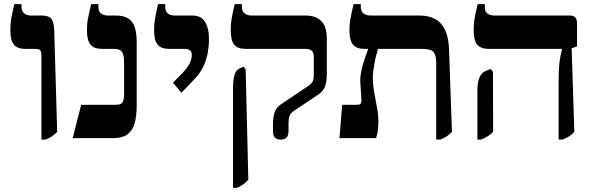

<svg xmlns="http://www.w3.org/2000/svg" viewBox="-20 -667 2870 927"><path d="M180 7V-394Q180 -417 174.5 -424Q169 -431 147 -431H102Q64 -431 47 -451.5Q30 -472 30 -520Q30 -539 31.5 -556Q33 -573 37.5 -594.5Q42 -616 49 -647H84V-633Q84 -614 96 -603Q108 -592 132 -592H181Q215 -592 228 -576Q241 -560 242 -516L256 -30Q241 -15 228.5 -7Q216 1 199 7Z M331 0 372 -161H536Q553 -161 562 -165Q571 -169 575 -180Q579 -191 579 -210V-368Q579 -403 568.5 -417Q558 -431 531 -431H472Q435 -431 417.5 -451Q400 -471 400 -519Q400 -539 401.5 -555.5Q403 -572 408 -593.5Q413 -615 420 -647H455V-633Q455 -613 467 -602.5Q479 -592 503 -592H539Q578 -592 600 -577.5Q622 -563 631 -534.5Q640 -506 640 -461V-159Q640 -107 630 -71.5Q620 -36 595 -18Q570 0 526 0Z M856 -219 815 -268 857 -310Q886 -341 896 -361.5Q906 -382 906 -402Q906 -417 897 -424Q888 -431 868 -431H796Q758 -431 741 -451.5Q724 -472 724 -520Q724 -539 725.5 -555.5Q727 -572 731.5 -593.5Q736 -615 743 -647H778V-633Q778 -612 790 -602Q802 -592 826 -592H910Q950 -592 969.5 -562Q989 -532 989 -476Q989 -446 983 -412Q977 -378 961 -344.5Q945 -311 916 -282Z M1335 7Q1317 7 1307.5 -2.5Q1298 -12 1298 -34V-66Q1298 -100 1305.5 -123.5Q1313 -147 1336 -163L1467 -251Q1478 -259 1484.5 -266Q1491 -273 1493 -282.5Q1495 -292 1495 -307V-395Q1495 -413 1485 -422Q1475 -431 1456 -431H1166Q1127 -431 1110.5 -451.5Q1094 -472 1094 -524Q1094 -549 1098 -574Q1102 -599 1113 -647H1148V-633Q1148 -613 1161 -602.5Q1174 -592 1195 -592H1456Q1504 -592 1531 -565.5Q1558 -539 1558 -479V-314Q1558 -288 1554.5 -269Q1551 -250 1543 -237Q1535 -224 1519 -212L1398 -131Q1381 -119 1377 -105.5Q1373 -92 1373 -71V-34Q1373 -12 1363 -2.5Q1353 7 1335 7ZM1105 240V-240Q1105 -283 1112.5 -306Q1120 -329 1136 -336L1156 -345L1166 -332L1179 201Q1165 216 1152.5 224.5Q1140 233 1123 240Z M2086 7V-364Q2086 -400 2073.5 -415.5Q2061 -431 2017 -431H1740Q1701 -431 1684 -451.5Q1667 -472 1667 -524Q1667 -549 1671.5 -574Q1676 -599 1687 -647H1722V-633Q1722 -613 1735 -602.5Q1748 -592 1769 -592H2005Q2050 -592 2081 -575Q2112 -558 2129 -522Q2146 -486 2148 -429L2162 -30Q2148 -16 2136 -8Q2124 0 2105 7ZM1619 0 1632 -161H1703Q1716 -161 1721 -166.5Q1726 -172 1725 -185L1720 -265Q1718 -289 1723 -316.5Q1728 -344 1737.5 -373Q1747 -402 1757 -428V-465H1805V-431Q1802 -420 1797.5 -404Q1793 -388 1789.5 -369Q1786 -350 1783 -330Q1780 -310 1780 -291Q1780 -266 1784 -239Q1788 -212 1793.5 -185Q1799 -158 1803 -131.5Q1807 -105 1807 -81Q1807 -64 1805 -43.5Q1803 -23 1796 0Z M2677 7V-268Q2677 -316 2679.5 -346.5Q2682 -377 2686 -396Q2690 -415 2693 -428V-431H2339Q2302 -431 2284.5 -451Q2267 -471 2267 -519Q2267 -539 2268.5 -556Q2270 -573 2274.5 -594.5Q2279 -616 2286 -647H2321V-630Q2321 -611 2333.5 -601.5Q2346 -592 2369 -592H2730Q2749 -592 2757.5 -583Q2766 -574 2766 -553V-443L2740 -434L2753 -30Q2739 -16 2726.5 -8Q2714 0 2695 7ZM2285 7V-230Q2285 -269 2294.5 -292Q2304 -315 2322 -323L2349 -334L2360 -321L2361 -30Q2347 -17 2334.5 -9Q2322 -1 2303 7Z"/></svg>

Font: Noto Serif Hebrew
Style: Bold
Weight: 700
Version: Version 2.003